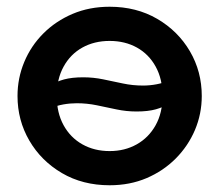

<svg xmlns="http://www.w3.org/2000/svg" viewBox="-20 -535 650 570"><path d="M305.5 15Q225.5 15 163.8 -21.2Q102 -57.5 67 -117.8Q32 -178 32 -250Q32 -303 52 -351Q72 -399 108.8 -435.8Q145.5 -472.5 195.5 -493.8Q245.5 -515 305.5 -515Q385 -515 446.8 -479Q508.5 -443 543.8 -382.8Q579 -322.5 579 -250Q579 -197 558.8 -149.2Q538.5 -101.5 501.8 -64.5Q465 -27.5 415.2 -6.2Q365.5 15 305.5 15ZM305.5 -86.5Q350.5 -86.5 386 -106.5Q421.5 -126.5 442 -163.2Q462.5 -200 462.5 -250Q462.5 -300.5 442.2 -337.2Q422 -374 386.5 -393.8Q351 -413.5 305.5 -413.5Q260 -413.5 224.5 -393.8Q189 -374 168.8 -337.2Q148.5 -300.5 148.5 -250Q148.5 -200 168.8 -163.2Q189 -126.5 224.5 -106.5Q260 -86.5 305.5 -86.5ZM385.5 -204Q355 -204 325.8 -210.2Q296.5 -216.5 267.2 -222.5Q238 -228.5 208 -228.5Q188 -228.5 168.2 -225Q148.5 -221.5 128 -213V-280.5Q147 -293 170.2 -299.2Q193.5 -305.5 227 -305.5Q257 -305.5 286.2 -299.5Q315.5 -293.5 344.8 -287.2Q374 -281 404.5 -281Q425 -281 444.8 -284.8Q464.5 -288.5 484.5 -296.5V-229Q466 -217 442.8 -210.5Q419.5 -204 385.5 -204Z"/></svg>

Font: Geologica Cursive Medium
Style: Regular
Weight: 500
Designer: Sindre Bremnes, Frode Helland
Foundry: Monokrom Skriftforlag AS
Version: Version 1.010;gftools[0.9.28]